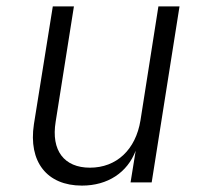

<svg xmlns="http://www.w3.org/2000/svg" viewBox="-20 -570 640 600"><path d="M236 10C317 10 378 -31 404 -99L388 0H454L541 -550H475L419 -194C404 -102 344 -46 261 -46C181 -46 139 -99 154 -190L211 -550H145L86 -182C68 -64 127 10 236 10Z"/></svg>

Font: JetBrains Mono ExtraLight
Style: Italic
Weight: 240
Italic angle: -9°
Monospace: yes
Designer: Philipp Nurullin, Konstantin Bulenkov
Foundry: JetBrains
Version: Version 2.305